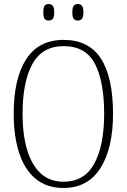

<svg xmlns="http://www.w3.org/2000/svg" viewBox="-20 -923 630 953"><path d="M295 10Q212 10 157 -35.5Q102 -81 75 -164Q48 -247 48 -359Q48 -533 110 -629Q172 -725 296 -725Q421 -725 481 -632Q541 -539 541 -358Q541 -187 478.5 -88.5Q416 10 295 10ZM295 -21Q399 -21 448 -111Q497 -201 497 -358Q497 -517 451.5 -605.5Q406 -694 296 -694Q190 -694 141 -605.5Q92 -517 92 -358Q92 -255 114.5 -179.5Q137 -104 182 -62.5Q227 -21 295 -21ZM366 -821Q353 -821 346 -829.5Q339 -838 339 -861Q339 -886 346 -894.5Q353 -903 366 -903Q379 -903 386.5 -894.5Q394 -886 394 -861Q394 -838 386.5 -829.5Q379 -821 366 -821ZM221 -821Q208 -821 201.5 -829.5Q195 -838 195 -861Q195 -886 201.5 -894.5Q208 -903 221 -903Q235 -903 242 -894.5Q249 -886 249 -861Q249 -838 242 -829.5Q235 -821 221 -821Z"/></svg>

Font: Noto Serif Ethiopic Condensed ExtraLight
Style: Regular
Weight: 200
Width: 3
Designer: Monotype Design Team
Foundry: Monotype Imaging Inc.
Version: Version 2.102; ttfautohint (v1.8.4.7-5d5b)